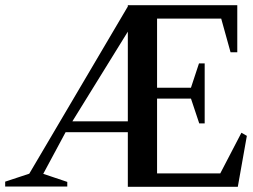

<svg xmlns="http://www.w3.org/2000/svg" viewBox="-24 -721 978 742"><path d="M470 1V-225L485 -210H216L237 -224L136 -36L129 -54L236 -18V0H-4V-19L102 -54L81 -36L470 -696V-701H893V-519H867L827 -663L846 -649H568L583 -664V-367L568 -382H729L709 -367L745 -476H767V-244H746L709 -355L729 -340H568L583 -355V-36L568 -51H842L820 -37L909 -208L930 -196L895 1ZM247 -238 239 -252H485L470 -237V-612L477 -610Z"/></svg>

Font: Wittgenstein Medium
Style: Regular
Weight: 500
Designer: Jörg Drees
Foundry: Jörg Drees
Version: Version 1.500